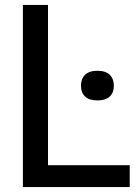

<svg xmlns="http://www.w3.org/2000/svg" viewBox="-20 -760 550 780"><path d="M73 0V-740H175V-89H507V0ZM375.5 -352Q342.5 -352 325.8 -367.8Q309 -383.5 309 -412Q309 -440 325.8 -456.2Q342.5 -472.5 375.5 -472.5Q409 -472.5 425.8 -456.2Q442.5 -440 442.5 -412Q442.5 -383.5 425.8 -367.8Q409 -352 375.5 -352Z"/></svg>

Font: Encode Sans SmCnd Md
Style: Regular
Weight: 500
Width: 4
Designer: Multiple Designers
Foundry: Impallari Type
Version: Version 3.002; ttfautohint (v1.8.3) -l 8 -r 50 -G 200 -x 14 